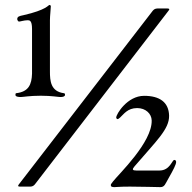

<svg xmlns="http://www.w3.org/2000/svg" viewBox="-20 -762 782 784"><path d="M664.1 -727.3H622.2C614 -726.9 609.4 -724.4 604 -718.4L56.8 -8.9C52.2 -2.5 52.9 -0.4 61.1 0H103.7C111.9 -0.4 116.8 -2.8 122.2 -8.9L668.3 -718.4C673.3 -724.8 672.2 -726.9 664.1 -727.3ZM43 -374.6C43 -367.2 55 -365.8 64.6 -365.8C74.2 -365.8 100.5 -371.1 146.7 -371.1C191.1 -371.1 217.3 -365.8 226.9 -365.8C236.5 -365.8 245.4 -367.9 245.4 -374.6C245.4 -379.3 245 -380.3 241.1 -381.4C186.8 -388.5 183.9 -431.8 183.9 -470.2V-679.7C183.9 -697.4 187.5 -726.2 187.5 -736.2C187.5 -741.1 182.9 -741.8 181.8 -741.8C177.6 -741.8 170.8 -721.6 75.3 -699.9C59.3 -696.7 50.4 -694.6 50.4 -683.9C50.4 -681.8 52.9 -673.7 58.2 -674C61.8 -673.7 78.8 -679.3 92.3 -679.3C100.1 -679.3 110.8 -680 110.8 -643.5V-461.3C109.4 -417.6 97.3 -387.1 45.8 -381.4C43.7 -381 43 -378.2 43 -374.6ZM432.5 -5.7C432.5 0 436.8 2.1 447.4 2.1C458.8 2.1 465.6 0 510.7 0C551.8 0 627.5 2.1 634.6 2.1C652.7 2.1 654.8 -11.4 668 -33.7C688.9 -70.3 699.2 -90.9 699.2 -100.5C699.2 -103.7 697.8 -109 691.8 -109C682.5 -109 674.4 -65.7 631 -65.7H536.9C520.6 -65.7 518.5 -70 529.1 -82.4C619 -187.5 671.5 -234.4 670.5 -289.8C669 -344.5 632.1 -370.7 568.5 -370.7C499.6 -370.7 454.5 -295.8 454.5 -282C454.5 -278.4 458.1 -275.6 460.2 -275.6C462.4 -275.6 465.9 -278.4 470.2 -282C485.4 -295.5 500.4 -320.7 540.1 -320.7C574.9 -320.7 598.7 -297.6 599.4 -270.2C601.6 -180.8 464.8 -51.1 441.4 -21C432.9 -10.3 432.5 -9.2 432.5 -5.7Z"/></svg>

Font: Margiela Serif Medium
Style: Regular
Weight: 500
Designer: Andreas Faust, Stefan Endress
Version: Version 1.002;FEAKit 1.0